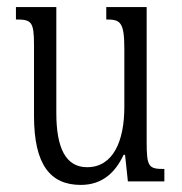

<svg xmlns="http://www.w3.org/2000/svg" viewBox="-20 -512 515 542"><path d="M208 10C268 10 305 -24 329 -75H333L341 0H444V-35C400 -35 394 -40 394 -111V-492H280V-457C319 -457 331 -451 331 -374V-210C331 -113 299 -40 226 -40C165 -40 139 -95 139 -193V-492H25V-457C69 -457 76 -451 76 -384V-185C76 -47 122 10 208 10Z"/></svg>

Font: Noto Serif Armenian ExtraCondensed
Style: Regular
Weight: 400
Width: 2
Designer: Monotype Design Team
Foundry: Monotype Imaging Inc.
Version: Version 2.008